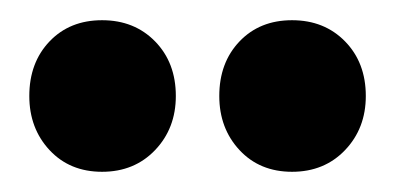

<svg xmlns="http://www.w3.org/2000/svg" viewBox="-20 -789 415 190"><path d="M81 -769Q113 -769 133.5 -748Q154 -727 154 -694Q154 -662 133.5 -640.5Q113 -619 81 -619Q49 -619 29 -640.5Q9 -662 9 -694Q9 -727 29 -748Q49 -769 81 -769ZM269 -769Q301 -769 321.5 -748Q342 -727 342 -694Q342 -662 321.5 -640.5Q301 -619 269 -619Q237 -619 217 -640.5Q197 -662 197 -694Q197 -727 217 -748Q237 -769 269 -769Z"/></svg>

Font: Montserrat Semi Bold
Style: Regular
Weight: 600
Designer: Julieta Ulanovsky
Foundry: Julieta Ulanovsky
Version: Version 3.001 September 28, 2015